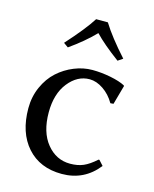

<svg xmlns="http://www.w3.org/2000/svg" viewBox="-102 -716 639 795"><g transform="rotate(15 217.5 -318.0)"><path d="M250 -398.9Q197.8 -398.9 159.4 -350.6Q121.1 -302.2 121.1 -223.1Q121.1 -138.2 161.1 -89.1Q201.2 -40 261.2 -40Q293.5 -40 317.9 -50.5Q342.3 -61 371.1 -86.9H375L394 -65.9Q334.5 9.8 238.8 9.8Q144.5 9.8 89.8 -51.8Q35.2 -113.3 35.2 -217.8Q35.2 -267.1 54.2 -309.6Q73.2 -352.1 104 -379.9Q134.8 -407.7 173.3 -423.3Q211.9 -439 251 -439Q288.6 -439 328.9 -431.2Q369.1 -423.3 392.1 -411.1L394 -408.2L371.1 -326.2L357.9 -325.2Q338.4 -358.9 308.8 -378.9Q279.3 -398.9 250 -398.9ZM261.2 -646Q294.9 -591.3 361.8 -517.1L340.8 -502.9Q271.5 -554.2 234.9 -592.8Q189.9 -546.4 127.9 -502.9L107.9 -517.1Q180.7 -597.7 210.9 -646Z"/></g></svg>

Font: Linux Biolinum
Style: Regular
Weight: 400
Designer: Philipp H. Poll
Foundry: Philipp H. Poll
Version: Version 0.6.4